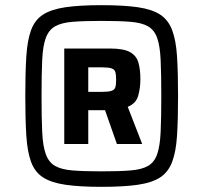

<svg xmlns="http://www.w3.org/2000/svg" viewBox="-20 -716 787 744"><path d="M373 8Q289 8 234 0Q179 -8 147 -28.5Q115 -49 100.5 -88.5Q86 -128 82 -190.5Q78 -253 78 -344Q78 -435 82 -497.5Q86 -560 100.5 -599.5Q115 -639 147 -659.5Q179 -680 234 -688Q289 -696 373 -696Q459 -696 514 -688Q569 -680 600.5 -659.5Q632 -639 647 -599.5Q662 -560 666 -497.5Q670 -435 670 -344Q670 -253 666 -190.5Q662 -128 647 -88.5Q632 -49 600.5 -28.5Q569 -8 514 0Q459 8 373 8ZM373 -52Q442 -52 485.5 -55.5Q529 -59 553.5 -73Q578 -87 589 -118.5Q600 -150 602.5 -204.5Q605 -259 605 -344Q605 -429 602.5 -483.5Q600 -538 589 -569Q578 -600 553.5 -614Q529 -628 485.5 -631.5Q442 -635 373 -635Q305 -635 261.5 -631.5Q218 -628 193.5 -614Q169 -600 157.5 -569Q146 -538 143.5 -483.5Q141 -429 141 -344Q141 -259 143.5 -204.5Q146 -150 157.5 -118.5Q169 -87 193.5 -73Q218 -59 261.5 -55.5Q305 -52 373 -52ZM229 -158V-528H406Q459 -528 484 -514Q509 -500 516.5 -473Q524 -446 524 -409Q524 -375 515.5 -345Q507 -315 475 -302L531 -158H433L387 -289H322V-158ZM322 -360H373Q400 -360 412 -364Q424 -368 427 -378Q430 -388 430 -408Q430 -427 427 -437Q424 -447 412.5 -451Q401 -455 376 -455H322Z"/></svg>

Font: Saira Thin
Style: Bold
Weight: 700
Version: Version 1.101